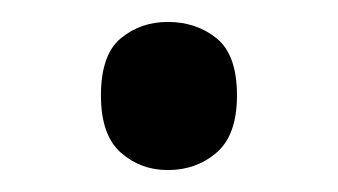

<svg xmlns="http://www.w3.org/2000/svg" viewBox="-20 -141 308 175"><path d="M72 -54Q72 -91 90 -106Q108 -121 133 -121Q159 -121 177.5 -106Q196 -91 196 -54Q196 -18 177.5 -2Q159 14 133 14Q108 14 90 -2Q72 -18 72 -54Z"/></svg>

Font: Noto Sans Manichaean
Style: Regular
Weight: 400
Designer: Monotype Design Team
Foundry: Monotype Imaging Inc.
Version: Version 2.005; ttfautohint (v1.8.4.7-5d5b)